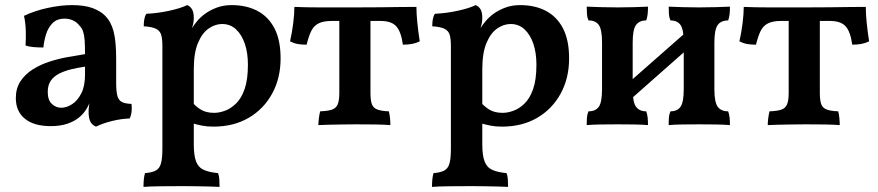

<svg xmlns="http://www.w3.org/2000/svg" viewBox="-20 -487 3437 752"><path d="M356 9Q341 3 334 -10.5Q327 -24 327 -49Q327 -60 329 -75Q331 -90 335 -103L338 -105Q332 -83 320 -62.5Q308 -42 291 -28Q272 -12 244 -2.5Q216 7 179 7Q113 7 77.5 -22Q42 -51 42 -103Q42 -141 60 -168.5Q78 -196 108 -215Q138 -234 173.5 -245.5Q209 -257 245.5 -263.5Q282 -270 313 -275Q313 -309 311.5 -329.5Q310 -350 305.5 -363.5Q301 -377 291 -387Q280 -401 265 -407.5Q250 -414 233 -414Q203 -414 185.5 -396Q168 -378 160 -351.5Q152 -325 150 -301Q131 -301 112 -302.5Q93 -304 80 -309Q82 -336 81 -367Q80 -398 74 -425Q116 -445 167 -456Q218 -467 262 -467Q312 -467 343.5 -455Q375 -443 392 -425Q415 -402 425 -363.5Q435 -325 435 -256V-160Q435 -130 439.5 -112.5Q444 -95 456.5 -88Q469 -81 495 -80Q497 -66 495.5 -51Q494 -36 488 -23Q456 -22 420.5 -13.5Q385 -5 356 9ZM220 -65Q241 -65 262.5 -79Q284 -93 298.5 -121.5Q313 -150 313 -195V-226Q285 -222 258.5 -215.5Q232 -209 211.5 -198.5Q191 -188 179 -171Q167 -154 167 -127Q167 -95 183 -80Q199 -65 220 -65Z M542 245Q542 227 543.5 214Q545 201 548 191Q575 189 590 181Q605 173 610.5 153Q616 133 616 96V-307Q616 -334 611.5 -350Q607 -366 591.5 -374Q576 -382 543 -384Q543 -398 545 -410.5Q547 -423 553 -433Q598 -435 643.5 -445Q689 -455 713 -467Q724 -463 731.5 -451.5Q739 -440 739 -417Q739 -399 733 -380Q727 -361 717 -332L739 -312V79Q739 122 748 145.5Q757 169 778.5 178.5Q800 188 834 191Q838 201 839 215Q840 229 840 245Q824 244 800.5 243.5Q777 243 750.5 242.5Q724 242 697 242Q656 242 611.5 242.5Q567 243 542 245ZM815 9Q791 9 771 5Q751 1 727 -6V-93Q745 -71 766 -58Q787 -45 819 -45Q838 -45 860.5 -53Q883 -61 904 -81Q925 -101 938 -138Q951 -175 951 -233Q951 -280 939 -315.5Q927 -351 904.5 -372Q882 -393 850 -393Q823 -393 797.5 -375.5Q772 -358 755.5 -319Q739 -280 739 -215L703 -319Q718 -355 730.5 -374.5Q743 -394 752 -404Q763 -418 782.5 -432.5Q802 -447 828.5 -457Q855 -467 887 -467Q945 -467 988 -444.5Q1031 -422 1055 -376Q1079 -330 1079 -258Q1079 -181 1046 -120.5Q1013 -60 954 -25.5Q895 9 815 9Z M1227 3Q1227 -9 1229 -24.5Q1231 -40 1234 -51Q1264 -52 1280 -57.5Q1296 -63 1302.5 -78Q1309 -93 1309 -123V-426H1431V-123Q1431 -94 1436.5 -79Q1442 -64 1458 -58Q1474 -52 1503 -51Q1506 -40 1507.5 -25Q1509 -10 1509 3Q1485 1 1450 0.5Q1415 0 1376 0Q1350 0 1321.5 0.5Q1293 1 1268 1.5Q1243 2 1227 3ZM1181 -312Q1162 -312 1147 -314.5Q1132 -317 1116 -325Q1124 -360 1128.5 -396.5Q1133 -433 1133 -460Q1156 -459 1180.5 -458.5Q1205 -458 1233.5 -458Q1262 -458 1296.5 -458Q1331 -458 1373 -458Q1425 -458 1468 -458.5Q1511 -459 1546.5 -459.5Q1582 -460 1611 -460Q1611 -433 1614.5 -398.5Q1618 -364 1624 -325Q1610 -318 1593.5 -315Q1577 -312 1558 -312Q1551 -363 1532 -384Q1513 -405 1470 -405H1280Q1247 -405 1228 -395.5Q1209 -386 1199 -365.5Q1189 -345 1181 -312Z M1672 245Q1672 227 1673.5 214Q1675 201 1678 191Q1705 189 1720 181Q1735 173 1740.5 153Q1746 133 1746 96V-307Q1746 -334 1741.5 -350Q1737 -366 1721.5 -374Q1706 -382 1673 -384Q1673 -398 1675 -410.5Q1677 -423 1683 -433Q1728 -435 1773.5 -445Q1819 -455 1843 -467Q1854 -463 1861.5 -451.5Q1869 -440 1869 -417Q1869 -399 1863 -380Q1857 -361 1847 -332L1869 -312V79Q1869 122 1878 145.5Q1887 169 1908.5 178.5Q1930 188 1964 191Q1968 201 1969 215Q1970 229 1970 245Q1954 244 1930.5 243.5Q1907 243 1880.5 242.5Q1854 242 1827 242Q1786 242 1741.5 242.5Q1697 243 1672 245ZM1945 9Q1921 9 1901 5Q1881 1 1857 -6V-93Q1875 -71 1896 -58Q1917 -45 1949 -45Q1968 -45 1990.5 -53Q2013 -61 2034 -81Q2055 -101 2068 -138Q2081 -175 2081 -233Q2081 -280 2069 -315.5Q2057 -351 2034.5 -372Q2012 -393 1980 -393Q1953 -393 1927.5 -375.5Q1902 -358 1885.5 -319Q1869 -280 1869 -215L1833 -319Q1848 -355 1860.5 -374.5Q1873 -394 1882 -404Q1893 -418 1912.5 -432.5Q1932 -447 1958.5 -457Q1985 -467 2017 -467Q2075 -467 2118 -444.5Q2161 -422 2185 -376Q2209 -330 2209 -258Q2209 -181 2176 -120.5Q2143 -60 2084 -25.5Q2025 9 1945 9Z M2599 3Q2599 -15 2600 -27.5Q2601 -40 2606 -51Q2633 -51 2645.5 -69Q2658 -87 2658 -138V-320Q2658 -371 2645.5 -389Q2633 -407 2606 -407Q2601 -418 2600 -431Q2599 -444 2599 -461Q2620 -460 2651.5 -459Q2683 -458 2717 -458Q2752 -458 2784.5 -459Q2817 -460 2839 -461Q2839 -444 2837.5 -431Q2836 -418 2832 -407Q2804 -407 2791 -389Q2778 -371 2778 -320V-138Q2778 -87 2791 -69Q2804 -51 2832 -51Q2836 -40 2837.5 -27.5Q2839 -15 2839 3Q2817 1 2784.5 0.5Q2752 0 2717 0Q2683 0 2651.5 0.5Q2620 1 2599 3ZM2278 3Q2278 -15 2279 -27.5Q2280 -40 2285 -51Q2313 -51 2325.5 -69Q2338 -87 2338 -138V-320Q2338 -371 2325.5 -389Q2313 -407 2285 -407Q2280 -418 2279 -431Q2278 -444 2278 -461Q2300 -460 2332.5 -459Q2365 -458 2400 -458Q2433 -458 2464.5 -459Q2496 -460 2518 -461Q2518 -444 2516.5 -431Q2515 -418 2511 -407Q2484 -407 2471 -389Q2458 -371 2458 -320V-138Q2458 -87 2471 -69Q2484 -51 2511 -51Q2515 -40 2516.5 -27.5Q2518 -15 2518 3Q2496 1 2464.5 0.5Q2433 0 2400 0Q2365 0 2332.5 0.5Q2300 1 2278 3ZM2434 -84V-156L2683 -375V-304Z M2987 3Q2987 -9 2989 -24.5Q2991 -40 2994 -51Q3024 -52 3040 -57.5Q3056 -63 3062.5 -78Q3069 -93 3069 -123V-426H3191V-123Q3191 -94 3196.5 -79Q3202 -64 3218 -58Q3234 -52 3263 -51Q3266 -40 3267.5 -25Q3269 -10 3269 3Q3245 1 3210 0.5Q3175 0 3136 0Q3110 0 3081.5 0.5Q3053 1 3028 1.5Q3003 2 2987 3ZM2941 -312Q2922 -312 2907 -314.5Q2892 -317 2876 -325Q2884 -360 2888.5 -396.5Q2893 -433 2893 -460Q2916 -459 2940.5 -458.5Q2965 -458 2993.5 -458Q3022 -458 3056.5 -458Q3091 -458 3133 -458Q3185 -458 3228 -458.5Q3271 -459 3306.5 -459.5Q3342 -460 3371 -460Q3371 -433 3374.5 -398.5Q3378 -364 3384 -325Q3370 -318 3353.5 -315Q3337 -312 3318 -312Q3311 -363 3292 -384Q3273 -405 3230 -405H3040Q3007 -405 2988 -395.5Q2969 -386 2959 -365.5Q2949 -345 2941 -312Z"/></svg>

Font: Vollkorn SemiBold
Style: Regular
Weight: 600
Designer: Friedrich Althausen
Foundry: Friedrich Althausen
Version: Version 5.000